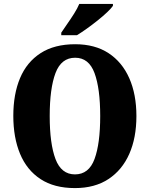

<svg xmlns="http://www.w3.org/2000/svg" viewBox="-20 -951 765 981"><path d="M363 10Q257 10 187 -36Q117 -82 82.5 -165Q48 -248 48 -359Q48 -470 82.5 -552Q117 -634 187.5 -679.5Q258 -725 364 -725Q465 -725 534.5 -679.5Q604 -634 640.5 -551.5Q677 -469 677 -358Q677 -247 640.5 -164.5Q604 -82 534 -36Q464 10 363 10ZM363 -60Q434 -60 463 -138.5Q492 -217 492 -358Q492 -499 463 -577.5Q434 -656 364 -656Q293 -656 263.5 -577.5Q234 -499 234 -358Q234 -217 263.5 -138.5Q293 -60 363 -60ZM293 -784Q306 -804 324 -829.5Q342 -855 359 -882Q376 -909 385 -931H557V-921Q548 -908 527.5 -888.5Q507 -869 479.5 -847Q452 -825 424 -805Q396 -785 373 -771H293Z"/></svg>

Font: Noto Serif Hebrew Condensed Black
Style: Regular
Weight: 900
Width: 3
Designer: Monotype Design Team
Foundry: Monotype Imaging Inc.
Version: Version 2.004; ttfautohint (v1.8.4.7-5d5b)